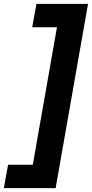

<svg xmlns="http://www.w3.org/2000/svg" viewBox="-61 -816 479 1001"><path d="M398 -796 229 165H-41L-19 43H110L236 -674H107L129 -796Z"/></svg>

Font: DM Sans 36pt Black
Style: Italic
Weight: 900
Italic angle: -10°
Designer: Colophon Foundry, Jonny Pinhorn
Foundry: Colophon Foundry
Version: Version 4.004;gftools[0.9.30]